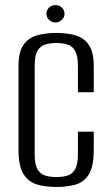

<svg xmlns="http://www.w3.org/2000/svg" viewBox="-20 -730 439 762"><path d="M202.7 12Q159.4 12 125.9 1.8Q92.3 -8.3 72.9 -39.8Q53.5 -71.2 53.5 -135.3V-467.8Q53.5 -523.5 72.9 -551.6Q92.3 -579.7 126.6 -589.5Q160.8 -599.3 204.1 -599.3Q248.5 -599.3 281.4 -589.1Q314.3 -579 333.2 -550.9Q352.1 -522.8 352.1 -467.8V-364H289.2V-468.7Q289.2 -508.5 278.3 -527.8Q267.4 -547.1 247.9 -553.2Q228.4 -559.3 203.4 -559.3Q178.5 -559.3 159 -553.2Q139.4 -547.1 128.5 -527.8Q117.6 -508.5 117.6 -468.7V-117.8Q117.6 -78.3 128.5 -58.9Q139.4 -39.4 159 -33.4Q178.5 -27.3 203.4 -27.3Q229.1 -27.3 248.2 -33.4Q267.4 -39.4 278.3 -58.9Q289.2 -78.3 289.2 -117.8V-207.4H352.1V-135.5Q352.1 -70.5 333.2 -39Q314.3 -7.6 281 2.2Q247.7 12 202.7 12ZM199.8 -640.8Q185.3 -640.8 174.8 -651.1Q164.3 -661.3 164.3 -675.5Q164.3 -690 174.8 -699.9Q185.3 -709.7 199.8 -709.7Q214.6 -709.7 225.3 -699.9Q236 -690 236 -675.6Q236 -661.3 225.3 -651.1Q214.6 -640.8 199.8 -640.8Z"/></svg>

Font: Alumni Sans Thin
Style: Regular
Weight: 100
Designer: Robert E. Leuschke
Foundry: Robert E. Leuschke
Version: Version 1.018